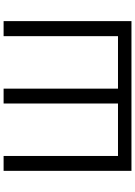

<svg xmlns="http://www.w3.org/2000/svg" viewBox="139 -893 754 1072"><g transform="rotate(-90 516.0 -357.0)"><path d="M934.1 0H98.1V-713.9H181.2V-75.2H474.1V-713.9H557.1V-75.2H850.1V-713.9H934.1Z"/></g></svg>

Font: XL-Viking
Style: Regular
Weight: 400
Foundry: Ascender Corporation
Version: Version 1.10 March 23, 2015